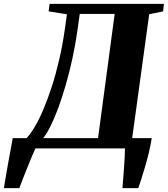

<svg xmlns="http://www.w3.org/2000/svg" viewBox="-81 -763 862 987"><path d="M-61 204Q-56 174 -49.8 137Q-43.5 100 -36.8 62.8Q-30 25.5 -24.2 -5.2Q-18.5 -36 -15.5 -53H55.5Q75 -73 97.2 -110.2Q119.5 -147.5 141.8 -200Q164 -252.5 185 -317Q206 -381.5 223.2 -455.8Q240.5 -530 252 -611L263 -689.5L169 -704.5L174 -743H761.5L757.5 -704.5L686 -690L598.5 -53H699Q693 -15.5 683.8 23Q674.5 61.5 664.2 96.2Q654 131 645 159Q636 187 630 204H548.5Q550 185 552.2 157.8Q554.5 130.5 556.5 100.8Q558.5 71 560 44.5Q561.5 18 561.5 0H101Q94 14.5 83.2 40.5Q72.5 66.5 60 97.2Q47.5 128 36.5 156.2Q25.5 184.5 18.5 204ZM141 -53H423L508.5 -691.5H329L317 -606.5Q306.5 -532 291 -461.2Q275.5 -390.5 257 -326.2Q238.5 -262 218.5 -208.2Q198.5 -154.5 178.8 -114.8Q159 -75 141 -53Z"/></svg>

Font: Merriweather 72pt Black
Style: Italic
Weight: 900
Italic angle: -7.8°
Version: Version 2.101